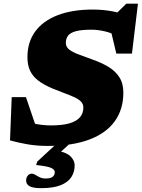

<svg xmlns="http://www.w3.org/2000/svg" viewBox="-20 -764 756 1025"><path d="M603 -570Q580.5 -587 541.8 -596.2Q503 -605.5 468.5 -605.5Q415.5 -605.5 385.5 -597.5Q355.5 -589.5 343.5 -573.8Q331.5 -558 331.5 -535Q331.5 -514 348.8 -500Q366 -486 398.2 -474Q430.5 -462 475.5 -445.5Q521 -429.5 557.8 -407.8Q594.5 -386 616.5 -352.8Q638.5 -319.5 638.5 -269.5Q638.5 -180.5 592.8 -116.8Q547 -53 457 -19Q367 15 233 15Q174 15 122 5.5Q70 -4 33.5 -14.5L42.5 -245.5H118.5L198 -12L62.5 -136.5Q105 -118.5 152.8 -106.5Q200.5 -94.5 252 -94.5Q312.5 -94.5 350.5 -105.5Q388.5 -116.5 406.8 -137.8Q425 -159 425 -189.5Q425 -209 412 -222Q399 -235 376 -245.5Q353 -256 323 -267Q293 -278 259 -292Q213.5 -311.5 184.2 -333.8Q155 -356 140.8 -386Q126.5 -416 126.5 -458.5Q126.5 -539.5 168.2 -596.2Q210 -653 288.2 -683Q366.5 -713 475.5 -713Q531.5 -713 583.2 -703Q635 -693 665 -674L586.5 -678L654.5 -744.5H716.5L684.5 -478H601L561 -645.5ZM199 240.5Q156.5 240.5 138 230.2Q119.5 220 119.5 199.5Q119.5 184 128.2 173.5Q137 163 150.5 163Q158.5 163 168.8 169.5Q179 176 192.5 182.5Q206 189 223.5 189Q249.5 189 261 179.8Q272.5 170.5 272.5 154.5Q272.5 141.5 253.2 132.5Q234 123.5 173 117L178.5 99L312 -24.5H382.5L246.5 99.5L262 36Q329 46 353.8 68.2Q378.5 90.5 378.5 120Q378.5 154 360.8 181.5Q343 209 303.5 224.8Q264 240.5 199 240.5Z"/></svg>

Font: Newsreader 9pt ExtraBold
Style: Italic
Weight: 800
Italic angle: -17°
Designer: Hugues Gentile
Foundry: Production Type
Version: Version 1.003